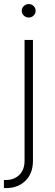

<svg xmlns="http://www.w3.org/2000/svg" viewBox="-32 -748 277 972"><path d="M92.3 -545.9H134.8V65.9Q134.8 129.9 96.9 167Q59.1 204.1 -0.5 204.1H-12.2V163.1H-1Q39.1 163.1 65.7 137.5Q92.3 111.8 92.3 65.9ZM113.3 -659.2Q99.1 -659.2 88.6 -669.2Q78.1 -679.2 78.1 -693.4Q78.1 -707.5 88.6 -717.5Q99.1 -727.5 113.3 -727.5Q127.9 -727.5 138.2 -717.5Q148.4 -707.5 148.4 -693.4Q148.4 -679.2 138.2 -669.2Q127.9 -659.2 113.3 -659.2Z"/></svg>

Font: Inter Extra Light
Style: Regular
Weight: 200
Designer: Rasmus Andersson
Foundry: rsms
Version: Version 4.000;git-3c8e0fc